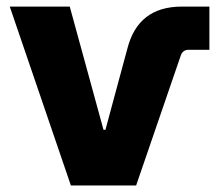

<svg xmlns="http://www.w3.org/2000/svg" viewBox="-20 -566 669 586"><path d="M196.3 0 9.8 -545.9H192.9L295.9 -169.9H301.8L368.7 -417.5Q401.4 -545.9 534.7 -545.9H619.1V-414.1H556.2Q537.6 -414.1 531.7 -396.5L395.5 0Z"/></svg>

Font: Inter Extra Bold
Style: Regular
Weight: 800
Designer: Rasmus Andersson
Foundry: rsms
Version: Version 4.000;git-3c8e0fc